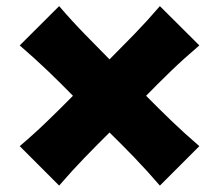

<svg xmlns="http://www.w3.org/2000/svg" viewBox="-20 -655 705 618"><path d="M170.4 -57.6 43.5 -184.6Q92.8 -226.6 134.5 -267.1Q176.3 -307.6 214.8 -346.7Q176.3 -386.2 134.5 -426.3Q92.8 -466.3 43.5 -508.8L170.4 -635.3Q212.4 -586.4 253.2 -544.7Q293.9 -502.9 332.5 -463.9Q371.6 -502.9 412.1 -544.7Q452.6 -586.4 494.6 -635.3L621.6 -508.8Q572.8 -467.3 530.8 -426.8Q488.8 -386.2 450.2 -346.7Q488.8 -307.6 530.8 -267.1Q572.8 -226.6 621.6 -184.6L494.6 -57.6Q452.6 -106.4 412.1 -148.4Q371.6 -190.4 332.5 -228.5Q293.9 -190.4 253.2 -148.4Q212.4 -106.4 170.4 -57.6Z"/></svg>

Font: Pinar-DS4-FD ExtraBold
Style: Regular
Weight: 800
Designer: Amin Abedi
Version: Version 3.000